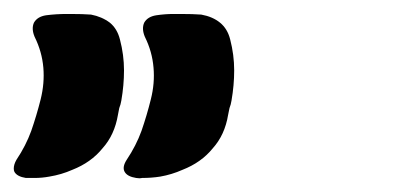

<svg xmlns="http://www.w3.org/2000/svg" viewBox="-21 -740 602 279"><path d="M153.3 -682.6Q159.2 -660.2 159.2 -637.7Q159.2 -616.2 155.3 -593.8Q154.3 -587.9 152.3 -583Q151.4 -578.1 150.4 -573.2Q145.5 -543.9 127.9 -524.4Q111.3 -503.9 84 -493.2Q68.4 -486.3 50.8 -483.4Q40 -481.4 29.3 -481.4Q22.5 -481.4 16.6 -481.4Q3.9 -483.4 0 -490.2Q-1 -492.2 -1 -495.1Q-1 -501 2.9 -507.8Q16.6 -528.3 24.4 -549.8Q32.2 -572.3 38.1 -595.7Q43.9 -619.1 42 -641.6Q40 -665 29.3 -686.5Q24.4 -698.2 28.3 -707Q33.2 -715.8 45.9 -717.8Q60.5 -719.7 76.2 -719.7Q79.1 -719.7 81.1 -719.7Q99.6 -719.7 111.3 -718.8Q127 -715.8 138.7 -707Q149.4 -698.2 153.3 -682.6ZM313.5 -682.6Q319.3 -660.2 319.3 -637.7Q319.3 -616.2 315.4 -593.8Q314.5 -587.9 312.5 -583Q311.5 -578.1 310.5 -573.2Q305.7 -543.9 288.1 -524.4Q271.5 -503.9 244.1 -493.2Q228.5 -486.3 211.9 -483.4Q199.2 -481.4 185.5 -481.4Q181.6 -480.5 176.8 -481.4Q164.1 -483.4 160.2 -490.2Q156.2 -497.1 163.1 -507.8Q176.8 -528.3 184.6 -549.8Q192.4 -572.3 198.2 -595.7Q204.1 -619.1 202.1 -641.6Q200.2 -665 189.5 -686.5Q184.6 -698.2 188.5 -707Q193.4 -715.8 206.1 -717.8Q218.8 -719.7 231.4 -719.7Q236.3 -719.7 241.2 -719.7Q259.8 -719.7 271.5 -718.8Q288.1 -715.8 298.8 -707Q309.6 -698.2 313.5 -682.6Z"/></svg>

Font: KARPATY Font
Style: Regular
Weight: 400
Designer: Inna Sieryk
Version: Version 1.1